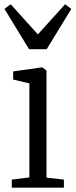

<svg xmlns="http://www.w3.org/2000/svg" viewBox="-24 -862 347 882"><path d="M30 0V-37L111 -47V-479L36.5 -496.5V-534L164.5 -552H171.5L189.5 -538V-46L269.5 -37V0ZM109.5 -636 -3.5 -821 25 -842.5 150 -704 275 -842.5 303.5 -821 190.5 -636Z"/></svg>

Font: Merriweather 48pt Light
Style: Regular
Weight: 300
Version: Version 2.100